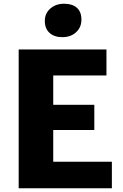

<svg xmlns="http://www.w3.org/2000/svg" viewBox="-20 -1008 656 1028"><path d="M80 0V-743H550V-604H265V-447H485V-312H265V-142H579V0ZM314 -809Q270.5 -809 245.2 -832Q220 -855 220 -896Q220 -936.5 249.5 -962.2Q279 -988 323 -988Q367.5 -988 391.8 -966.2Q416 -944.5 416 -903Q416 -862 387.5 -835.5Q359 -809 314 -809Z"/></svg>

Font: Koeln Type Sans ExtraBold
Style: Regular
Weight: 800
Designer: Eben Sorkin
Foundry: Eben Sorkin
Version: Version 2.001